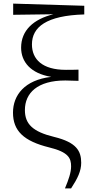

<svg xmlns="http://www.w3.org/2000/svg" viewBox="-20 -823 512 1064"><path d="M340 221H374C410 166 430 125 430 79C430 14 404 -34 281 -64C161 -93 118 -136 118 -213C118 -308 188 -377 342 -377C359 -377 387 -376 415 -375V-437C393 -436 361 -436 345 -436C215 -436 157 -494 157 -577C157 -673 237 -737 447 -743V-791L53 -803V-741L276 -744C165 -717 97 -654 97 -559C97 -481 149 -416 264 -397C116 -380 52 -295 52 -199C52 -98 111 -41 253 -6C360 20 374 54 374 99C374 132 361 171 340 221Z"/></svg>

Font: Noto Serif SC Light
Style: Regular
Weight: 300
Designer: Ryoko NISHIZUKA 西塚涼子 (kana & ideographs); Frank Grießhammer (Latin, Greek & Cyrillic); Wenlong ZHANG 张文龙 (bopomofo); San
Foundry: Adobe
Version: Version 2.001;hotconv 1.1.0;makeotfexe 2.6.0